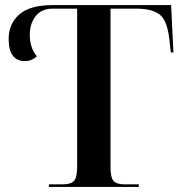

<svg xmlns="http://www.w3.org/2000/svg" viewBox="-20 -734 717 754"><path d="M172 0H525V-10H470Q438 -10 426 -23.5Q414 -37 414 -79V-700H516Q582 -700 611 -673.5Q640 -647 647 -562L651 -528H661L652 -714H187Q97 -714 55.5 -677Q14 -640 14 -582Q14 -494 78 -494Q104 -494 125 -513Q97 -545 97 -598Q97 -641 120 -670.5Q143 -700 186 -700H283V-81Q283 -38 271 -24Q259 -10 225 -10H172Z"/></svg>

Font: Noto Serif Display Semi
Style: Regular
Weight: 600
Designer: Monotype Design Team
Foundry: Monotype Imaging Inc.
Version: Version 1.900